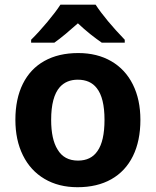

<svg xmlns="http://www.w3.org/2000/svg" viewBox="-20 -780 659 810"><path d="M44.9 -274.4Q44.9 -362.8 76.4 -426.3Q107.9 -489.7 167.5 -522.9Q227.1 -556.2 310.1 -556.2Q390.1 -556.2 449.5 -521.7Q508.8 -487.3 540.5 -423.6Q572.3 -359.9 572.3 -274.4Q572.3 -185.5 540.8 -121.6Q509.3 -57.6 449.7 -23.9Q390.1 9.8 307.1 9.8Q227.1 9.8 167.7 -25.4Q108.4 -60.5 76.7 -124.8Q44.9 -189 44.9 -274.4ZM391.1 -142.6Q420.9 -184.6 420.9 -274.4Q420.9 -367.2 388.2 -408.2Q360.8 -443.8 308.1 -443.8Q260.7 -443.8 232.4 -412.6Q195.8 -371.1 195.8 -274.4Q195.8 -191.9 223.1 -148.9Q250.5 -102.5 309.1 -102.5Q363.8 -102.5 391.1 -142.6ZM234.9 -760.3H383.3Q425.8 -695.8 506.3 -612.3V-600.1H409.2Q389.2 -613.8 361.3 -635.7Q334 -657.7 308.6 -681.6Q285.6 -661.1 257.3 -637.2Q228.5 -613.3 209.5 -600.1H111.3V-612.3Q144 -644.5 179.9 -687.5Q215.8 -730.5 234.9 -760.3Z"/></svg>

Font: Viking Open Sans
Style: Bold
Weight: 700
Foundry: Ascender Corporation
Version: Version 2.001